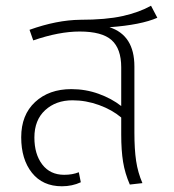

<svg xmlns="http://www.w3.org/2000/svg" viewBox="-20 -639 608 670"><path d="M449 -176Q449 -118 455 -77.5Q461 -37 477 0L433 5Q416 -34 409.5 -74Q403 -114 403 -170V-229Q371 -256 325.5 -272.5Q280 -289 233 -289Q175 -289 137.5 -254.5Q100 -220 100 -159Q100 -101 127.5 -65Q155 -29 204 -29Q233 -29 255 -38L262 -3Q232 11 196 11Q129 11 91.5 -36Q54 -83 54 -160Q54 -238 102.5 -283Q151 -328 229 -328Q279 -328 324.5 -311.5Q370 -295 403 -269V-404Q403 -469 369.5 -499Q336 -529 258 -529Q186 -529 96 -498L83 -535Q178 -569 260 -570Q350 -570 408 -583Q466 -596 507 -619L529 -577Q472 -552 362 -544Q449 -516 449 -407Z"/></svg>

Font: FiraGO ExtraLight
Style: Regular
Weight: 200
Designer: bBox Type
Foundry: bBox Type GmbH
Version: Version 1.001